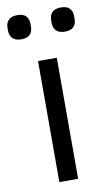

<svg xmlns="http://www.w3.org/2000/svg" viewBox="-101 -763 451 806"><g transform="rotate(-10 125.0 -360.5)"><path d="M165 0H85V-516H165ZM32 -618Q7 -618 -5 -630.5Q-17 -643 -17 -664V-675Q-17 -696 -5 -708.5Q7 -721 32 -721Q58 -721 69.5 -708.5Q81 -696 81 -675V-664Q81 -643 69.5 -630.5Q58 -618 32 -618ZM218 -618Q193 -618 181 -630.5Q169 -643 169 -664V-675Q169 -696 181 -708.5Q193 -721 218 -721Q244 -721 255.5 -708.5Q267 -696 267 -675V-664Q267 -643 255.5 -630.5Q244 -618 218 -618Z"/></g></svg>

Font: IBM Plex Sans Var
Style: Regular
Weight: 400
Designer: Mike Abbink, Paul van der Laan, Pieter van Rosmalen
Foundry: Bold Monday
Version: Version 3.000